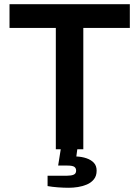

<svg xmlns="http://www.w3.org/2000/svg" viewBox="-20 -706 659 908"><path d="M244 0V-574H25V-686H594V-574H374V0ZM306 182Q281 182 254 180Q227 178 205 174V125H297Q317 125 328.5 120Q340 115 340 101Q340 89 331.5 83Q323 77 299 77H255L269 -11H347L341 34Q367 35 389 42.5Q411 50 424 64Q437 78 437 101Q437 126 424 142Q411 158 391 166.5Q371 175 348.5 178.5Q326 182 306 182Z"/></svg>

Font: Archivo SemiBold
Style: Regular
Weight: 600
Designer: Hector Gatti
Foundry: Omnibus-Type
Version: Version 2.001